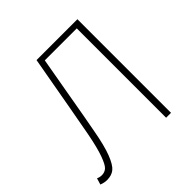

<svg xmlns="http://www.w3.org/2000/svg" viewBox="-191 -883 1053 1053"><g transform="rotate(-45 335.0 -356.5)"><path d="M53 13Q31 13 9 4L20 -33Q35 -26 51 -26Q73 -26 88.5 -39.5Q104 -53 121.5 -101Q139 -149 156 -237Q176 -343 244 -726H561V0H523V-693H275Q261 -617 234.5 -463.5Q208 -310 193 -232Q175 -131 154 -77Q133 -23 110.5 -5Q88 13 53 13Z"/></g></svg>

Font: Noto Sans Korean Thin
Style: Regular
Weight: 250
Designer: Ryoko NISHIZUKA  (kana & ideographs); Paul D. Hunt (Latin, Greek & Cyrillic); Wenlong ZHANG  (bopomofo); Sandoll Communi
Foundry: Adobe Systems Incorporated
Version: Version 1.0001;PS 1;hotconv 1.0.78;makeotf.lib2.5.61930